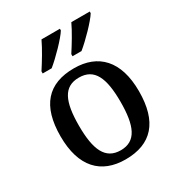

<svg xmlns="http://www.w3.org/2000/svg" viewBox="-182 -888 951 1020"><g transform="rotate(-30 293.5 -378.0)"><path d="M321 -619V-606H376C421 -642 498 -721 519 -756V-766H406C385 -721 349 -662 321 -619ZM138 -619V-606H193C238 -642 315 -721 336 -756V-766H223C202 -721 166 -662 138 -619ZM292 10C451 10 534 -81 534 -269C534 -456 443 -547 295 -547C135 -547 53 -456 53 -269C53 -81 143 10 292 10ZM294 -45C200 -45 166 -122 166 -269C166 -417 199 -491 293 -491C387 -491 421 -417 421 -269C421 -122 388 -45 294 -45Z"/></g></svg>

Font: Noto Serif Gurmukhi Medium
Style: Regular
Weight: 500
Designer: Vaibhav Singh and the Monotype Design Team
Foundry: Monotype Imaging Inc.
Version: Version 2.004